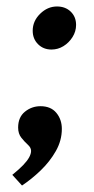

<svg xmlns="http://www.w3.org/2000/svg" viewBox="-20 -448 291 593"><path d="M215 -371Q215 -351 204 -333.5Q193 -316 176 -305.5Q159 -295 139 -295Q114 -295 97.5 -311.5Q81 -328 81 -353Q81 -383 104 -405.5Q127 -428 156 -428Q182 -428 198.5 -412Q215 -396 215 -371ZM105 -120Q137 -120 154 -99.5Q171 -79 171 -50Q171 -14 152.5 18.5Q134 51 106 78Q78 105 48 125L18 92Q39 75 51.5 62Q64 49 70 38Q76 27 76 18Q76 8 66 -1Q56 -10 46 -22.5Q36 -35 36 -54Q36 -86 57 -103Q78 -120 105 -120Z"/></svg>

Font: Rosario
Style: Italic
Weight: 400
Italic angle: -8.05°
Designer: Hector Gatti
Foundry: Omnibus Type
Version: Version 1.201